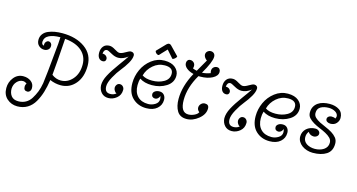

<svg xmlns="http://www.w3.org/2000/svg" viewBox="-200 -1140 3538 1903"><g transform="rotate(15 1568.5 -188.5)"><path d="M284 -380 288 -448H285Q217 -448 173.5 -427Q130 -406 127 -359Q127 -327 153 -326Q150 -332 150 -340Q151 -356 162 -367.5Q173 -379 187 -379Q201 -379 211 -368Q221 -357 221 -341Q221 -315 204 -301Q187 -287 163 -287Q132 -287 108 -308.5Q84 -330 84 -368Q84 -402 103 -427.5Q122 -453 154 -466.5Q186 -480 221.5 -486Q257 -492 298 -492Q439 -492 530.5 -426.5Q622 -361 622 -244Q622 -128 562.5 -58.5Q503 11 413 11Q355 11 301 -13Q290 59 273 115Q256 171 227.5 220.5Q199 270 154 297Q109 324 51 324Q-11 324 -55.5 284.5Q-100 245 -100 176Q-100 114 -62 67Q-24 20 35 20Q81 20 113.5 44.5Q146 69 146 111Q146 133 135 145Q124 157 109 157Q72 157 72 116Q72 96 83 83Q62 67 43 67Q8 67 -19 96Q-46 125 -48 169Q-48 214 -24.5 243.5Q-1 273 48 273Q90 273 123.5 254.5Q157 236 179 200.5Q201 165 216.5 126.5Q232 88 241 35.5Q250 -17 284 -380ZM308 -68Q351 -35 401 -35Q471 -35 521 -92.5Q571 -150 571 -242Q571 -327 510.5 -381Q450 -435 337 -445Q320 -188 308 -68Z M733 -400Q757 -400 771 -387Q785 -374 785 -357Q785 -344 777 -335.5Q769 -327 755 -327Q728 -327 713 -346.5Q698 -366 698 -401Q698 -441 719.5 -467Q741 -493 782 -493Q807 -493 841 -471.5Q875 -450 892 -450Q914 -450 948 -470.5Q982 -491 999 -493Q1017 -493 1027 -484.5Q1037 -476 1037 -462Q1037 -427 1010 -380.5Q983 -334 950 -294Q917 -254 884.5 -195Q852 -136 852 -98Q852 -33 909 -33Q944 -33 969 -54Q957 -58 947 -74Q937 -90 937 -104Q937 -123 948.5 -137.5Q960 -152 979 -152Q998 -152 1011 -138Q1024 -124 1024 -105Q1024 -52 985.5 -20.5Q947 11 901 11Q856 11 829 -19Q802 -49 800 -94Q800 -142 830 -199Q860 -256 917.5 -334.5Q975 -413 991 -439Q942 -400 892 -400Q858 -400 819 -422.5Q780 -445 769 -445Q737 -445 733 -400Z M1395 -144Q1393 -128 1379.5 -116Q1366 -104 1349 -104Q1334 -104 1323.5 -113.5Q1313 -123 1313 -140Q1313 -158 1331 -171Q1349 -184 1377 -184Q1407 -184 1424 -164Q1441 -144 1441 -114Q1441 -60 1400.5 -24.5Q1360 11 1290 11Q1206 11 1150 -42Q1094 -95 1094 -195Q1094 -266 1124.5 -333.5Q1155 -401 1214.5 -446.5Q1274 -492 1347 -492Q1418 -492 1457.5 -458.5Q1497 -425 1497 -377Q1497 -306 1433 -265Q1369 -224 1285 -224Q1208 -224 1159 -257Q1149 -227 1149 -188Q1149 -116 1188 -75Q1227 -34 1298 -34Q1335 -34 1368.5 -54.5Q1402 -75 1402 -110Q1402 -130 1395 -144ZM1173 -294Q1210 -268 1276 -268Q1344 -268 1395.5 -297.5Q1447 -327 1447 -382Q1447 -447 1361 -447Q1294 -447 1242 -402Q1190 -357 1173 -294ZM1322 -653Q1348 -677 1370 -653L1454 -566Q1458 -562 1449.5 -551Q1441 -540 1429 -533Q1417 -526 1413 -531L1347 -606Q1342 -601 1333 -591.5Q1324 -582 1314.5 -572Q1305 -562 1296.5 -553Q1288 -544 1283 -538L1277 -532Q1270 -526 1258 -532.5Q1246 -539 1239.5 -550Q1233 -561 1238 -566Z M1728 -430H1709Q1629 -293 1629 -165Q1629 -37 1709 -37Q1739 -37 1770 -51.5Q1801 -66 1810 -87Q1787 -104 1787 -129Q1787 -151 1803.5 -168Q1820 -185 1842 -185Q1884 -185 1884 -144Q1884 -84 1825.5 -36.5Q1767 11 1703 11Q1636 11 1606.5 -37.5Q1577 -86 1577 -161Q1577 -294 1656 -438Q1611 -449 1583 -472Q1555 -495 1555 -524Q1555 -541 1564.5 -552.5Q1574 -564 1592 -564Q1611 -564 1626 -550.5Q1641 -537 1641 -514Q1641 -505 1637 -490Q1659 -481 1679 -477Q1747 -595 1750 -601Q1736 -610 1726 -625Q1716 -640 1716 -653Q1716 -675 1731 -688Q1746 -701 1765 -701Q1784 -701 1797 -689Q1810 -677 1810 -655Q1810 -602 1734 -472Q1771 -473 1819 -490Q1815 -505 1815 -514Q1815 -537 1830 -550.5Q1845 -564 1864 -564Q1882 -564 1891.5 -552.5Q1901 -541 1901 -524Q1901 -483 1850.5 -456.5Q1800 -430 1728 -430Z M1998 -400Q2022 -400 2036 -387Q2050 -374 2050 -357Q2050 -344 2042 -335.5Q2034 -327 2020 -327Q1993 -327 1978 -346.5Q1963 -366 1963 -401Q1963 -441 1984.5 -467Q2006 -493 2047 -493Q2072 -493 2106 -471.5Q2140 -450 2157 -450Q2179 -450 2213 -470.5Q2247 -491 2264 -493Q2282 -493 2292 -484.5Q2302 -476 2302 -462Q2302 -427 2275 -380.5Q2248 -334 2215 -294Q2182 -254 2149.5 -195Q2117 -136 2117 -98Q2117 -33 2174 -33Q2209 -33 2234 -54Q2222 -58 2212 -74Q2202 -90 2202 -104Q2202 -123 2213.5 -137.5Q2225 -152 2244 -152Q2263 -152 2276 -138Q2289 -124 2289 -105Q2289 -52 2250.5 -20.5Q2212 11 2166 11Q2121 11 2094 -19Q2067 -49 2065 -94Q2065 -142 2095 -199Q2125 -256 2182.5 -334.5Q2240 -413 2256 -439Q2207 -400 2157 -400Q2123 -400 2084 -422.5Q2045 -445 2034 -445Q2002 -445 1998 -400Z M2660 -144Q2658 -128 2644.5 -116Q2631 -104 2614 -104Q2599 -104 2588.5 -113.5Q2578 -123 2578 -140Q2578 -158 2596 -171Q2614 -184 2642 -184Q2672 -184 2689 -164Q2706 -144 2706 -114Q2706 -60 2665.5 -24.5Q2625 11 2555 11Q2471 11 2415 -42Q2359 -95 2359 -195Q2359 -266 2389.5 -333.5Q2420 -401 2479.5 -446.5Q2539 -492 2612 -492Q2683 -492 2722.5 -458.5Q2762 -425 2762 -377Q2762 -306 2698 -265Q2634 -224 2550 -224Q2473 -224 2424 -257Q2414 -227 2414 -188Q2414 -116 2453 -75Q2492 -34 2563 -34Q2600 -34 2633.5 -54.5Q2667 -75 2667 -110Q2667 -130 2660 -144ZM2438 -294Q2475 -268 2541 -268Q2609 -268 2660.5 -297.5Q2712 -327 2712 -382Q2712 -447 2626 -447Q2559 -447 2507 -402Q2455 -357 2438 -294Z M3045 -349Q3045 -364 3057.5 -374.5Q3070 -385 3088 -385Q3115 -385 3128 -375Q3136 -389 3136 -400Q3136 -413 3128 -424.5Q3120 -436 3106.5 -444Q3093 -452 3076 -456.5Q3059 -461 3041 -461Q2991 -461 2957.5 -442Q2924 -423 2924 -378Q2924 -351 2944 -332Q2964 -313 2993.5 -298Q3023 -283 3058 -268.5Q3093 -254 3122.5 -236Q3152 -218 3172 -193.5Q3192 -169 3192 -133Q3192 -58 3139 -23.5Q3086 11 2999 11Q2968 11 2939 2Q2910 -7 2887.5 -23.5Q2865 -40 2851.5 -63Q2838 -86 2838 -115Q2838 -139 2847.5 -160Q2857 -181 2874 -196Q2891 -211 2914 -219.5Q2937 -228 2964 -228Q2984 -228 2998.5 -216.5Q3013 -205 3013 -188Q3013 -171 2998.5 -159.5Q2984 -148 2964 -148Q2947 -148 2930.5 -157.5Q2914 -167 2909 -180Q2888 -157 2888 -120Q2888 -99 2897.5 -82.5Q2907 -66 2923.5 -55Q2940 -44 2962 -38Q2984 -32 3008 -32Q3034 -32 3057.5 -38.5Q3081 -45 3099 -57Q3117 -69 3127.5 -87Q3138 -105 3138 -128Q3138 -157 3118 -177Q3098 -197 3068 -213Q3038 -229 3003.5 -243Q2969 -257 2939 -274.5Q2909 -292 2889 -314Q2869 -336 2869 -369Q2869 -403 2882.5 -428Q2896 -453 2919.5 -469.5Q2943 -486 2973.5 -493.5Q3004 -501 3038 -501Q3098 -501 3137.5 -474.5Q3177 -448 3177 -393Q3177 -363 3155 -338Q3133 -313 3094 -313Q3074 -313 3059.5 -322.5Q3045 -332 3045 -349Z"/></g></svg>

Font: Bonbon
Style: Regular
Weight: 400
Designer: Ksenia Erulevich
Foundry: Cyreal (www.cyreal.org)
Version: Version 1.000